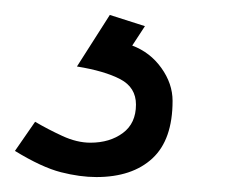

<svg xmlns="http://www.w3.org/2000/svg" viewBox="-91 -27 313 257"><path d="M38 210Q16 210 -9.5 203.5Q-35 197 -71 175L-44 136Q-27 146 -7.5 155Q12 164 30 164Q56 164 73.5 151Q91 138 91 113Q91 90 70 79Q49 68 12 62L56 -7L103 8L86 34Q110 43 125 64Q140 85 140 108Q140 160 113 185Q86 210 38 210Z"/></svg>

Font: Figtree Light Light
Style: Italic
Weight: 300
Italic angle: -9.5°
Version: Version 2.000